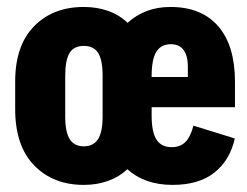

<svg xmlns="http://www.w3.org/2000/svg" viewBox="-20 -517 707 549"><path d="M166.5 -300.3Q166.5 -344.7 178.7 -365.2Q190.9 -385.7 219.7 -385.7Q248 -385.7 260.7 -365.5Q273.4 -345.2 273.4 -300.3V-183.6Q273.4 -139.6 260.3 -119.1Q247.1 -98.6 219.7 -98.6Q192.4 -98.6 179.4 -119.1Q166.5 -139.6 166.5 -183.6ZM344.7 -451.7Q321.8 -474.1 289.8 -485.6Q257.8 -497.1 219.7 -497.1Q131.3 -497.1 77.4 -441.9Q23.4 -386.7 23.4 -284.2V-204.6Q23.4 -100.1 77.6 -44.2Q131.8 11.7 219.7 11.7Q257.3 11.7 289.1 0.2Q320.8 -11.2 344.2 -33.2Q368.2 -11.2 400.6 0.2Q433.1 11.7 473.6 11.7Q548.8 11.7 593.3 -23.7Q637.7 -59.1 651.4 -121.1L533.2 -157.7Q524.4 -124.5 509.5 -110.4Q494.6 -96.2 471.2 -96.2Q440.9 -96.2 427.2 -118.2Q413.6 -140.1 413.6 -186V-299.3Q413.6 -347.2 427 -368.9Q440.4 -390.6 468.3 -390.6Q493.2 -390.6 505.1 -373.8Q517.1 -356.9 517.1 -327.6V-296.9H362.3V-210.4H651.9V-282.7Q651.9 -386.7 604 -441.9Q556.2 -497.1 467.3 -497.1Q430.2 -497.1 399.4 -485.4Q368.7 -473.6 344.7 -451.7Z"/></svg>

Font: Roboto Flex
Style: wght 700 wdth 25 opsz 34 GRAD 0.00 slnt 0.00 XTRA 468 XOPQ 96 YOPQ 79 YTLC 514 YTUC 712 YTAS 750 YTDE -203.00 YTFI 738
Weight: 700
Width: 1
Designer: Berlow after Robertson
Foundry: Google
Version: Version 3.100